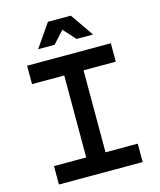

<svg xmlns="http://www.w3.org/2000/svg" viewBox="-146 -1145 1043 1249"><g transform="rotate(-15 375.0 -520.5)"><path d="M93 0V-124H310V-676H93V-800H657V-676H440V-124H657V0ZM190 -885 298 -1041H452L560 -885H449L337 -1009H413L301 -885Z"/></g></svg>

Font: Martian Mono SemiExpanded Medium
Style: Regular
Weight: 500
Width: 6
Designer: Roman Shamin
Foundry: Evil Martians
Version: Version 1.000